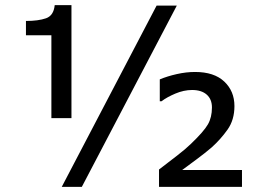

<svg xmlns="http://www.w3.org/2000/svg" viewBox="-20 -731 1015 751"><path d="M259.5 -269H181V-593H81.5V-649Q130 -649 160 -659.5Q190 -670 194 -711H259.5ZM671.5 -709 300 0H221.5L592.5 -709ZM926.5 0H602V-68Q639 -96.5 672.5 -122.2Q706 -148 727 -168.5Q777.5 -217 793.2 -244.5Q809 -272 809 -310.5Q809 -343 788.5 -361Q768 -379 731.5 -379Q699 -379 665.5 -364.8Q632 -350.5 612 -335H605V-420.5Q635 -433 671.5 -441.2Q708 -449.5 743 -449.5Q817.5 -449.5 857.2 -412Q897 -374.5 897 -316Q897 -262 870 -224Q843 -186 808 -154.5Q781 -131.5 749.5 -108.2Q718 -85 692.5 -66H926.5Z"/></svg>

Font: Myanmar Ethnic
Style: Regular
Weight: 400
Designer: Khon Soe Zaw Thu
Foundry: PaOh Unicode khonsoezawthu@gmail.com and @hotmail.com
Version: Version 1.01 September 27, 2016